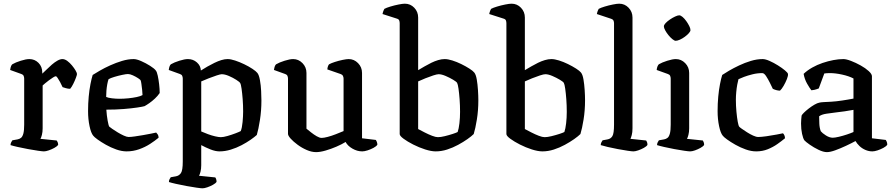

<svg xmlns="http://www.w3.org/2000/svg" viewBox="-20 -820 4845 1040"><path d="M218 0Q210 0 186 -3.5Q162 -7 132 -12.5Q102 -18 75.5 -24Q49 -30 37 -34Q37 -42 40.5 -49Q44 -56 47 -60L75 -65Q86 -67 94 -73.5Q102 -80 106.5 -96.5Q111 -113 111 -145V-394Q111 -402 108 -409Q105 -416 96 -419L35 -441Q37 -455 40 -462Q43 -469 47 -472Q64 -482 92.5 -491Q121 -500 139 -500Q168 -500 188.5 -479.5Q209 -459 209 -427V-421Q219 -430 232.5 -443.5Q246 -457 261 -470Q276 -483 291 -491.5Q306 -500 318 -500Q331 -500 344.5 -490Q358 -480 370 -465.5Q382 -451 389.5 -438Q397 -425 397 -419Q397 -414 391 -398Q385 -382 376.5 -365Q368 -348 360 -339Q348 -339 336.5 -342.5Q325 -346 319 -348Q313 -362 305.5 -375.5Q298 -389 292 -398Q286 -407 282 -407Q278 -407 267.5 -400.5Q257 -394 245 -385Q233 -376 223.5 -368Q214 -360 211 -357V-125Q211 -105 207 -89.5Q203 -74 199 -68L287 -59Q289 -57 292 -50.5Q295 -44 295 -35Q289 -27 274.5 -19Q260 -11 244 -5.5Q228 0 218 0Z M666 0Q639 0 609.5 -10.5Q580 -21 553.5 -36Q527 -51 508.5 -64.5Q490 -78 485 -85Q473 -99 465 -137Q457 -175 457 -218Q457 -259 460.5 -296.5Q464 -334 470 -364.5Q476 -395 482 -414Q496 -423 521 -437.5Q546 -452 577 -466Q608 -480 641 -490Q674 -500 704 -500Q720 -500 745 -489Q770 -478 793 -463.5Q816 -449 824 -438Q830 -431 834.5 -410Q839 -389 842 -363.5Q845 -338 845 -316Q834 -300 819 -286Q804 -272 789 -261.5Q774 -251 763 -245Q753 -242 723 -237.5Q693 -233 650 -229.5Q607 -226 556 -226Q558 -195 563 -167Q568 -139 572 -134Q575 -131 588 -122Q601 -113 617.5 -103Q634 -93 650.5 -85.5Q667 -78 677 -78Q689 -78 710 -81Q731 -84 754.5 -88Q778 -92 797.5 -96Q817 -100 826 -102Q830 -98 834.5 -91.5Q839 -85 839 -74Q820 -58 793 -40.5Q766 -23 733.5 -11.5Q701 0 666 0ZM627 -285Q650 -285 675 -287.5Q700 -290 721 -294.5Q742 -299 752 -305Q752 -316 750 -333Q748 -350 746 -365Q744 -380 742 -384Q741 -388 728 -396.5Q715 -405 699.5 -412Q684 -419 673 -419Q664 -419 642.5 -414.5Q621 -410 599.5 -403.5Q578 -397 568 -391Q564 -380 561 -363.5Q558 -347 556.5 -329Q555 -311 555 -295Q565 -290 586.5 -287.5Q608 -285 627 -285Z M1077 200Q1069 200 1044.5 196.5Q1020 193 990 187.5Q960 182 933.5 176Q907 170 895 166Q895 157 898.5 150.5Q902 144 905 140L933 135Q950 132 960 117.5Q970 103 970 55V-394Q970 -402 967 -409Q964 -416 955 -419L894 -441Q896 -455 899 -462Q902 -469 906 -472Q923 -482 951.5 -491Q980 -500 998 -500Q1026 -500 1046.5 -482Q1067 -464 1068 -438Q1085 -449 1103.5 -459.5Q1122 -470 1141.5 -479.5Q1161 -489 1179 -494.5Q1197 -500 1213 -500Q1230 -500 1254 -492Q1278 -484 1303 -472Q1328 -460 1347.5 -447Q1367 -434 1374 -425Q1383 -414 1388 -386Q1393 -358 1394.5 -327.5Q1396 -297 1396 -276Q1396 -221 1388 -170Q1380 -119 1371 -89Q1359 -78 1337.5 -63Q1316 -48 1288.5 -33.5Q1261 -19 1230 -9.5Q1199 0 1169 0Q1147 0 1120.5 -10.5Q1094 -21 1070 -34V75Q1070 95 1066 110.5Q1062 126 1058 132L1146 141Q1148 143 1150.5 149.5Q1153 156 1153 165Q1148 173 1133.5 181Q1119 189 1103 194.5Q1087 200 1077 200ZM1176 -77Q1190 -77 1212.5 -83.5Q1235 -90 1256 -98Q1277 -106 1284 -110Q1291 -127 1294 -159Q1297 -191 1297 -216Q1297 -250 1294.5 -282.5Q1292 -315 1288.5 -339.5Q1285 -364 1281 -370Q1278 -376 1260 -387.5Q1242 -399 1220 -408.5Q1198 -418 1181 -418Q1174 -418 1154 -411.5Q1134 -405 1111 -396Q1088 -387 1070 -379V-108Q1086 -101 1106 -93.5Q1126 -86 1145.5 -81.5Q1165 -77 1176 -77Z M1692 4Q1668 4 1641.5 -7.5Q1615 -19 1592 -36Q1569 -53 1554.5 -69Q1540 -85 1540 -95V-394Q1540 -402 1537 -409Q1534 -416 1525 -419L1464 -441Q1466 -455 1469 -462Q1472 -469 1476 -472Q1493 -482 1521.5 -491Q1550 -500 1568 -500Q1597 -500 1618.5 -478Q1640 -456 1640 -425V-123Q1651 -114 1665.5 -102.5Q1680 -91 1695.5 -82Q1711 -73 1722 -73Q1734 -73 1755 -78.5Q1776 -84 1799 -93Q1822 -102 1841 -110V-394Q1841 -402 1837.5 -409Q1834 -416 1825 -419L1753 -444Q1754 -455 1757 -462.5Q1760 -470 1763 -472Q1774 -478 1794 -484.5Q1814 -491 1835.5 -495.5Q1857 -500 1869 -500Q1898 -500 1919.5 -478Q1941 -456 1941 -425V-71L2016 -62Q2018 -59 2021 -52Q2024 -45 2024 -36Q2018 -27 2003 -19Q1988 -11 1971 -5.5Q1954 0 1942 0Q1915 0 1889 -15Q1863 -30 1852 -51Q1831 -38 1802 -25.5Q1773 -13 1743.5 -4.5Q1714 4 1692 4Z M2340 0Q2316 0 2283 -10.5Q2250 -21 2218.5 -37Q2187 -53 2166 -68.5Q2145 -84 2145 -94V-694Q2145 -702 2142.5 -709Q2140 -716 2130 -719L2052 -744Q2054 -754 2057 -761.5Q2060 -769 2062 -772Q2073 -778 2094.5 -784.5Q2116 -791 2138.5 -795.5Q2161 -800 2173 -800Q2203 -800 2224 -778Q2245 -756 2245 -725V-440Q2262 -450 2280 -460.5Q2298 -471 2316.5 -480Q2335 -489 2353.5 -494.5Q2372 -500 2389 -500Q2406 -500 2430 -492.5Q2454 -485 2478.5 -473Q2503 -461 2522.5 -448.5Q2542 -436 2549 -427Q2558 -416 2562.5 -389.5Q2567 -363 2569 -332Q2571 -301 2571 -277Q2571 -222 2563 -172.5Q2555 -123 2546 -94Q2534 -82 2512 -66.5Q2490 -51 2461.5 -35.5Q2433 -20 2402 -10Q2371 0 2340 0ZM2352 -77Q2367 -77 2389.5 -82.5Q2412 -88 2432 -94.5Q2452 -101 2459 -105Q2465 -122 2468.5 -152Q2472 -182 2472 -214Q2472 -249 2469.5 -282.5Q2467 -316 2463.5 -340Q2460 -364 2456 -371Q2453 -377 2434.5 -388Q2416 -399 2394 -408.5Q2372 -418 2356 -418Q2347 -418 2327 -411.5Q2307 -405 2284.5 -396Q2262 -387 2245 -379V-121Q2260 -113 2280.5 -102.5Q2301 -92 2320.5 -84.5Q2340 -77 2352 -77Z M2918 0Q2894 0 2861 -10.5Q2828 -21 2796.5 -37Q2765 -53 2744 -68.5Q2723 -84 2723 -94V-694Q2723 -702 2720.5 -709Q2718 -716 2708 -719L2630 -744Q2632 -754 2635 -761.5Q2638 -769 2640 -772Q2651 -778 2672.5 -784.5Q2694 -791 2716.5 -795.5Q2739 -800 2751 -800Q2781 -800 2802 -778Q2823 -756 2823 -725V-440Q2840 -450 2858 -460.5Q2876 -471 2894.5 -480Q2913 -489 2931.5 -494.5Q2950 -500 2967 -500Q2984 -500 3008 -492.5Q3032 -485 3056.5 -473Q3081 -461 3100.5 -448.5Q3120 -436 3127 -427Q3136 -416 3140.5 -389.5Q3145 -363 3147 -332Q3149 -301 3149 -277Q3149 -222 3141 -172.5Q3133 -123 3124 -94Q3112 -82 3090 -66.5Q3068 -51 3039.5 -35.5Q3011 -20 2980 -10Q2949 0 2918 0ZM2930 -77Q2945 -77 2967.5 -82.5Q2990 -88 3010 -94.5Q3030 -101 3037 -105Q3043 -122 3046.5 -152Q3050 -182 3050 -214Q3050 -249 3047.5 -282.5Q3045 -316 3041.5 -340Q3038 -364 3034 -371Q3031 -377 3012.5 -388Q2994 -399 2972 -408.5Q2950 -418 2934 -418Q2925 -418 2905 -411.5Q2885 -405 2862.5 -396Q2840 -387 2823 -379V-121Q2838 -113 2858.5 -102.5Q2879 -92 2898.5 -84.5Q2918 -77 2930 -77Z M3411 0Q3403 0 3379.5 -3.5Q3356 -7 3326.5 -12.5Q3297 -18 3271.5 -24Q3246 -30 3234 -34Q3234 -42 3237.5 -49Q3241 -56 3244 -60L3271 -65Q3288 -68 3297 -82.5Q3306 -97 3306 -145V-694Q3306 -702 3303 -708.5Q3300 -715 3291 -718L3213 -744Q3215 -754 3218 -761.5Q3221 -769 3223 -772Q3234 -778 3255.5 -784.5Q3277 -791 3299.5 -795.5Q3322 -800 3334 -800Q3364 -800 3385 -778Q3406 -756 3406 -725V-125Q3406 -103 3402 -88.5Q3398 -74 3395 -68L3480 -59Q3482 -56 3484.5 -50.5Q3487 -45 3487 -35Q3482 -27 3467.5 -19Q3453 -11 3437 -5.5Q3421 0 3411 0Z M3718 0Q3710 0 3686 -3.5Q3662 -7 3632.5 -12.5Q3603 -18 3577 -24Q3551 -30 3539 -34Q3539 -42 3542.5 -49Q3546 -56 3549 -60L3577 -65Q3588 -67 3596 -73.5Q3604 -80 3608.5 -96.5Q3613 -113 3613 -145V-394Q3613 -402 3610 -409Q3607 -416 3598 -419L3537 -441Q3538 -452 3541.5 -460.5Q3545 -469 3549 -472Q3566 -482 3594.5 -491Q3623 -500 3641 -500Q3670 -500 3691.5 -478Q3713 -456 3713 -425V-125Q3713 -105 3709 -89.5Q3705 -74 3701 -68L3787 -59Q3789 -56 3791.5 -50Q3794 -44 3794 -35Q3789 -27 3774.5 -19Q3760 -11 3744.5 -5.5Q3729 0 3718 0ZM3640 -599Q3633 -599 3622 -608Q3611 -617 3600.5 -630Q3590 -643 3583 -656Q3576 -669 3576 -677Q3576 -685 3585.5 -695Q3595 -705 3609 -714.5Q3623 -724 3637 -730.5Q3651 -737 3659 -737Q3667 -737 3677.5 -728Q3688 -719 3697.5 -705.5Q3707 -692 3713.5 -679Q3720 -666 3720 -657Q3720 -650 3711 -640Q3702 -630 3689 -620.5Q3676 -611 3662.5 -605Q3649 -599 3640 -599Z M4076 0Q4049 0 4019.5 -10.5Q3990 -21 3963.5 -36Q3937 -51 3918.5 -64.5Q3900 -78 3895 -85Q3883 -99 3875 -137Q3867 -175 3867 -218Q3867 -259 3870.5 -296.5Q3874 -334 3880 -364.5Q3886 -395 3892 -414Q3905 -423 3929 -437Q3953 -451 3983.5 -465.5Q4014 -480 4047 -490Q4080 -500 4111 -500Q4126 -500 4148.5 -490Q4171 -480 4193.5 -466Q4216 -452 4231.5 -439Q4247 -426 4248 -420Q4250 -411 4242.5 -392Q4235 -373 4224.5 -355Q4214 -337 4205 -329Q4195 -329 4184.5 -332Q4174 -335 4166 -339Q4160 -352 4150 -372Q4140 -392 4129.5 -408Q4119 -424 4109 -424Q4082 -424 4056 -417.5Q4030 -411 4010 -403.5Q3990 -396 3980 -391Q3977 -381 3973.5 -362Q3970 -343 3968 -321Q3966 -299 3966 -280Q3966 -247 3969 -215Q3972 -183 3976 -161Q3980 -139 3984 -134Q3986 -131 3998 -122.5Q4010 -114 4026.5 -103.5Q4043 -93 4059.5 -85.5Q4076 -78 4087 -78Q4103 -78 4131.5 -82Q4160 -86 4186 -91Q4212 -96 4221 -98Q4225 -95 4228.5 -87.5Q4232 -80 4232 -71Q4214 -56 4190.5 -39.5Q4167 -23 4138.5 -11.5Q4110 0 4076 0Z M4459 4Q4440 4 4414 -8.5Q4388 -21 4366 -36.5Q4344 -52 4337 -60Q4330 -70 4324.5 -95Q4319 -120 4319 -151Q4319 -163 4320 -173.5Q4321 -184 4322 -194Q4324 -199 4334.5 -209.5Q4345 -220 4360.5 -232Q4376 -244 4391.5 -253Q4407 -262 4418 -264Q4425 -266 4442.5 -267Q4460 -268 4482 -269Q4496 -270 4511 -271.5Q4526 -273 4541.5 -275.5Q4557 -278 4572.5 -280.5Q4588 -283 4603 -286V-395Q4578 -408 4541.5 -416Q4505 -424 4476 -424Q4467 -424 4459 -423.5Q4451 -423 4445 -422L4415 -341Q4411 -340 4402.5 -336.5Q4394 -333 4375 -331Q4366 -342 4352 -366.5Q4338 -391 4333 -420Q4353 -439 4379.5 -454Q4406 -469 4435.5 -479Q4465 -489 4494 -494.5Q4523 -500 4548 -500Q4564 -500 4590 -490Q4616 -480 4642 -465.5Q4668 -451 4685.5 -435Q4703 -419 4703 -407V-71L4778 -62Q4780 -59 4783 -52.5Q4786 -46 4786 -36Q4780 -27 4765 -19Q4750 -11 4733.5 -5.5Q4717 0 4705 0Q4686 0 4667.5 -8Q4649 -16 4635.5 -29Q4622 -42 4614 -56Q4592 -44 4562 -30Q4532 -16 4504.5 -6Q4477 4 4459 4ZM4491 -74Q4502 -74 4523.5 -79Q4545 -84 4567.5 -91.5Q4590 -99 4603 -105V-225Q4581 -221 4555 -217Q4529 -213 4508 -211Q4482 -208 4456 -204Q4430 -200 4417 -190Q4417 -174 4418 -150.5Q4419 -127 4426 -109Q4434 -99 4453.5 -86.5Q4473 -74 4491 -74Z"/></svg>

Font: Texturina 12pt Medium
Style: Regular
Weight: 500
Designer: Guillermo Torres Carreño
Foundry: Omnibus-Type
Version: Version 1.002